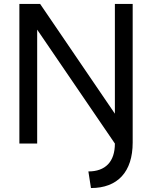

<svg xmlns="http://www.w3.org/2000/svg" viewBox="-20 -726 769 971"><path d="M561 -151 183 -706H78V0H168V-576L561 0C561 92 513 141 427 141L440 225C575 225 651 143 651 -5V-706H561Z"/></svg>

Font: Alpha Lyrae Medium
Style: Regular
Weight: 500
Designer: Nikolay Petroussenko, Plamen Motev
Foundry: Fontfabric LLC
Version: Version 1.000;hotconv 1.0.109;makeotfexe 2.5.65596